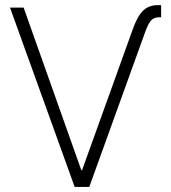

<svg xmlns="http://www.w3.org/2000/svg" viewBox="-20 -737 675 757"><path d="M602.5 -716.8H615.2V-668.9H608.4Q586.9 -668.9 575.9 -656.7Q564.9 -644.5 553.7 -614.3L332 0H274.4L19.5 -707H73.2L300.8 -65.4L303.7 -66.4L502.9 -620.1Q520.5 -670.9 543 -693.8Q565.4 -716.8 602.5 -716.8Z"/></svg>

Font: Pretendard ExtraLight
Style: Regular
Weight: 200
Designer: Base glyphs from Inter by Rasmus Andersson; Hangeul glyphs from Noto Sans CJK(Source Han Sans) by Jang Soo-young and Kan
Foundry: Kil Hyung-jin
Version: Version 1.309